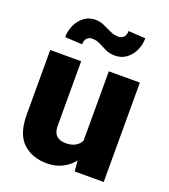

<svg xmlns="http://www.w3.org/2000/svg" viewBox="-139 -850 842 959"><g transform="rotate(20 282.0 -370.5)"><path d="M365.7 0 360.8 -56.6Q336.4 -25.4 301 -7.8Q265.6 9.8 220.2 9.8Q142.1 9.8 92.8 -36.1Q43.5 -82 43.5 -186.5V-528.3H208V-185.5Q208 -117.2 274.4 -117.2Q305.2 -117.2 324.7 -128.2Q344.2 -139.2 355 -158.7V-528.3H520V0ZM378.9 -751 469.7 -745.6Q469.7 -710 455.3 -679.7Q440.9 -649.4 415.5 -630.9Q390.1 -612.3 356.9 -612.3Q326.7 -612.3 305.4 -622.6Q284.2 -632.8 264.9 -643.1Q245.6 -653.3 220.7 -653.3Q205.6 -653.3 194.6 -642.6Q183.6 -631.8 183.6 -609.4L91.8 -614.3Q91.8 -648.9 106.2 -679.4Q120.6 -710 146 -728.8Q171.4 -747.6 204.6 -747.6Q230 -747.6 252 -737.5Q273.9 -727.5 295.4 -717.3Q316.9 -707 340.3 -707Q356 -707 367.4 -717.8Q378.9 -728.5 378.9 -751Z"/></g></svg>

Font: Vazirmatn FD Black
Style: Regular
Weight: 900
Designer: Saber Rastikerdar
Foundry: Saber Rastikerdar
Version: Version 33.003